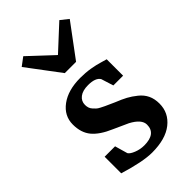

<svg xmlns="http://www.w3.org/2000/svg" viewBox="-205 -719 794 794"><g transform="rotate(-45 192.0 -321.5)"><path d="M40 -22V-119H101L117 -63Q123 -53 144.5 -44.5Q166 -36 189 -36Q258 -36 258 -89Q258 -120 209 -146Q196 -152 145 -175Q91 -198 66 -228Q41 -258 41 -306Q41 -357 84.5 -389Q128 -421 199 -421Q230 -421 257 -416.5Q284 -412 305 -405.5Q326 -399 331 -398V-302H274L257 -356Q244 -377 201 -377Q169 -377 151.5 -363.5Q134 -350 134 -328Q134 -319 136.5 -311Q139 -303 145 -296.5Q151 -290 156 -285Q161 -280 172 -274.5Q183 -269 189 -266Q195 -263 209 -257Q223 -251 229 -248Q259 -236 277.5 -226Q296 -216 316 -200Q336 -184 346 -163Q356 -142 356 -114Q356 -60 313 -26Q270 8 191 8Q138 8 40 -22ZM168 -480 60 -624 96 -651 201 -553 307 -651 341 -624 234 -480Z"/></g></svg>

Font: Aikya SemiBold
Style: Regular
Weight: 600
Designer: Neelakash Kshetrimayum (Latin subset based on Merriweather by Eben Sorkin)
Foundry: Brand New Type
Version: Version 1.00 b005